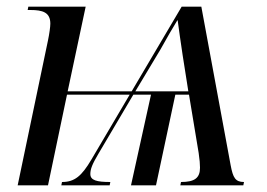

<svg xmlns="http://www.w3.org/2000/svg" viewBox="-20 -556 800 576"><path d="M124 -435 33 0H124L181 -272H369L254 -77C225 -28 204 -10 166 -10L164 0H309L311 -10C270 -10 251 -15 251 -34C251 -49 257 -64 276 -96L380 -272H433L373 0H448L506 -272H547L576 -97C579 -77 580 -63 580 -53C580 -22 564 -10 523 -10L521 0H710L712 -10C686 -10 679 -23 672 -60L584 -536H525L375 -282H183L237 -536H65L63 -526H71C108 -526 131 -519 131 -485C131 -476 128 -454 124 -435ZM386 -282 461 -407C483 -446 497 -471 512 -495H513C517 -466 522 -429 528 -390L545 -282Z"/></svg>

Font: Noto Serif Display SemiCondensed
Style: Italic
Weight: 400
Width: 4
Italic angle: -12°
Designer: Monotype Design Team
Foundry: Monotype Imaging Inc.
Version: Version 2.009